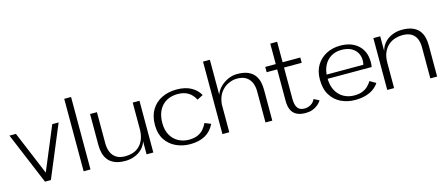

<svg xmlns="http://www.w3.org/2000/svg" viewBox="-46 -1168 3916 1689"><g transform="rotate(-15 1911.5 -323.5)"><path d="M208 0 10.8 -472H69.8L245.3 -50.5H224.9L400.7 -472H458.6L261.7 0Z M560 0V-660H622.3V0Z M939.5 7Q880.8 7 842.6 -9.5Q804.4 -26 783.3 -54Q762.2 -81.9 753.6 -116.4Q745 -151 745 -188V-472H807.5V-187.6Q807.5 -145.8 821.4 -110.3Q835.2 -74.9 866.6 -53.7Q898 -32.6 951.1 -32.6Q979.1 -32.6 1009.2 -40.3Q1039.4 -48 1065.9 -67.9Q1092.4 -87.8 1110.9 -123.7Q1129.5 -159.6 1133.4 -216.5V-472H1194.9V-0.8H1133.4V-119.9Q1120.4 -78.3 1090.9 -50.2Q1061.3 -22.1 1022 -7.6Q982.7 7 939.5 7Z M1528.3 12.6Q1460.1 12.6 1401.2 -14.6Q1342.2 -41.8 1306.6 -95.8Q1271 -149.8 1271 -230.2Q1271 -312.4 1305.3 -368.8Q1339.6 -425.2 1399.2 -454.4Q1458.8 -483.6 1535 -483.6Q1613.5 -483.6 1666.8 -454Q1720 -424.5 1744.8 -376.8L1690.9 -349.2Q1669.2 -393.4 1630.8 -417.8Q1592.4 -442.2 1535 -442.2Q1443.6 -442.2 1391 -385.6Q1338.3 -329 1338.3 -230.2Q1338.3 -164.4 1364.5 -119Q1390.7 -73.7 1434 -51Q1477.3 -28.2 1528.3 -28.2Q1576 -28.2 1608.5 -42.7Q1641.1 -57.2 1662.2 -81.8Q1683.2 -106.4 1696.2 -135L1751.9 -113Q1723 -51.1 1667.1 -19.2Q1611.1 12.6 1528.3 12.6Z M1824 0V-660H1886.5V-342.7Q1900.5 -381.4 1931.3 -411.4Q1962.2 -441.5 2002.1 -459.4Q2042.1 -477.2 2083.9 -477.2Q2142.9 -477.2 2180.8 -461.4Q2218.6 -445.5 2240.1 -417.9Q2261.5 -390.2 2270 -356Q2278.4 -321.7 2278.4 -284.9V-0.8H2216.3V-284.9Q2216.3 -326.7 2202.2 -361.4Q2188 -396.1 2156.8 -417.3Q2125.5 -438.4 2072.1 -438.4Q2032.9 -438.4 1992.1 -419.3Q1951.3 -400.1 1922.1 -359.7Q1892.9 -319.2 1886.5 -254.2V0Z M2580.4 10.4Q2528.7 10.4 2496.7 -7.4Q2464.7 -25.1 2450.6 -58.4Q2436.5 -91.7 2436.5 -136.9V-425.2H2340.8V-473.4H2436.5V-660H2498.9V-473.4H2659.9V-425.2H2498.9V-139.9Q2498.9 -85.5 2518 -57.8Q2537.2 -30.2 2580.4 -30.2Q2610.9 -30.2 2637.9 -45.4Q2664.8 -60.7 2678.2 -90.7L2726.4 -65.3Q2712.8 -44.2 2691.5 -26.8Q2670.2 -9.3 2642.6 0.5Q2615.1 10.4 2580.4 10.4Z M2838.5 -268.4H3179.1Q3181.7 -278.9 3182.9 -287.8Q3184.1 -296.6 3184.1 -307.8Q3184.1 -345.5 3166.6 -376.4Q3149.2 -407.3 3113.9 -426Q3078.7 -444.6 3024.8 -444.6Q2971.2 -444.6 2930.4 -419.8Q2889.5 -395 2866.9 -349.9Q2844.3 -304.7 2843.7 -244Q2842.9 -171.7 2868.7 -123.7Q2894.6 -75.7 2937.9 -51.9Q2981.3 -28 3033.5 -28Q3077.8 -28 3108.1 -40.2Q3138.4 -52.4 3158.9 -72.4Q3179.3 -92.4 3193.9 -115.8L3248.1 -83.5Q3227.4 -52.2 3195.5 -30.7Q3163.5 -9.3 3122.5 1.7Q3081.4 12.6 3031.6 12.6Q2962 12.6 2904 -15Q2846 -42.6 2811 -99Q2776 -155.4 2776 -240.8Q2776 -318.2 2809.5 -372.2Q2843 -426.2 2899.4 -454.9Q2955.8 -483.6 3024 -483.6Q3128.5 -483.6 3188.6 -427.2Q3248.7 -370.8 3248.7 -275.6Q3248.7 -264.3 3247.9 -253.2Q3247.1 -242.1 3244.7 -230.2H2837.7Z M3584.9 -478Q3643.7 -478 3681.8 -462Q3719.8 -446 3741.3 -418.4Q3762.8 -390.7 3771.1 -356.2Q3779.4 -321.7 3779.4 -284.9V0H3717.3V-284.9Q3717.3 -326.7 3703.8 -359.8Q3690.3 -392.9 3659.4 -412.1Q3628.5 -431.2 3575.3 -431.2Q3545.9 -431.2 3512.9 -421.4Q3479.8 -411.7 3451.6 -388.6Q3423.4 -365.6 3405.4 -326.2Q3387.5 -286.8 3387.5 -226.8V0H3325V-472H3387.5V-338Q3400.2 -386.2 3430.7 -416.9Q3461.2 -447.6 3502.1 -462.8Q3543 -478 3584.9 -478Z"/></g></svg>

Font: Panamera Thin
Style: Regular
Weight: 100
Designer: Bastien Sozeau
Foundry: NBR — Bastien Sozeau
Version: Version 3.003;gftools[0.9.33]